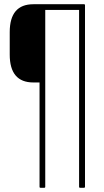

<svg xmlns="http://www.w3.org/2000/svg" viewBox="-20 -703 492 908"><path d="M171 185Q167 185 167 181V-313H138Q26 -313 26 -445V-551Q26 -683 138 -683H378Q382 -683 382 -679V181Q382 185 377 185H359Q354 185 354 181V-656H194V181Q194 185 190 185Z"/></svg>

Font: Sofia Sans Cond ExtraLight
Style: Regular
Weight: 200
Width: 3
Designer: Botio Nikoltchev, Ani Petrova
Foundry: lettersoup
Version: Version 4.100; ttfautohint (v1.8.3)